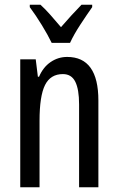

<svg xmlns="http://www.w3.org/2000/svg" viewBox="-20 -786 496 806"><path d="M262 -547Q393 -547 393 -364V0H312V-348Q312 -411 296 -443Q280 -475 244 -475Q192 -475 169 -429Q146 -383 146 -279V0H65V-537H130L139 -464H144Q161 -504 192.5 -525.5Q224 -547 262 -547ZM197 -606Q181 -639 156 -680Q131 -721 105 -756V-766H150Q169 -749 191.5 -723.5Q214 -698 236 -672Q262 -702 279.5 -721Q297 -740 322 -766H367V-756Q345 -725 317.5 -683Q290 -641 274 -606Z"/></svg>

Font: Noto Sans Georgian ExtraCondensed
Style: Regular
Weight: 400
Width: 2
Designer: Monotype Design Team, Akaki Razmadze
Foundry: Google LLC
Version: Version 2.005; ttfautohint (v1.8.4.7-5d5b)